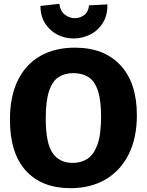

<svg xmlns="http://www.w3.org/2000/svg" viewBox="-20 -970 766 1003"><path d="M348 13Q198 13 115 -78.5Q32 -170 32 -344Q32 -468 74 -552Q116 -636 192 -678.5Q268 -721 371 -721Q524 -721 609.5 -629Q695 -537 695 -368Q695 -250 652.5 -164.5Q610 -79 532 -33Q454 13 348 13ZM360 -119Q404 -119 437 -140.5Q470 -162 489 -214.5Q508 -267 508 -361Q508 -446 491.5 -496Q475 -546 442.5 -567Q410 -588 363 -588Q319 -588 286.5 -567.5Q254 -547 236.5 -495Q219 -443 219 -350Q219 -223 254.5 -171Q290 -119 360 -119ZM364 -769Q321 -769 282 -788Q243 -807 217.5 -845Q192 -883 191 -939L290 -950Q295 -911 319.5 -893Q344 -875 371 -875Q398 -875 420 -891.5Q442 -908 445 -942L541 -947Q542 -889 516.5 -849Q491 -809 450 -789Q409 -769 364 -769Z"/></svg>

Font: Bitter ExtraBold
Style: Regular
Weight: 800
Designer: Sol Matas, and Bitter project Authors
Foundry: Sol Matas
Version: Version 2.001